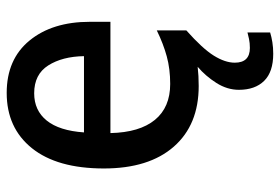

<svg xmlns="http://www.w3.org/2000/svg" viewBox="-148 -506 816 559"><g transform="rotate(-90 259.5 -227.0)"><path d="M356 49Q356 93 399 93Q413 93 425 90.5Q437 88 444 86V152Q431 156 415.5 158.5Q400 161 382 161Q329 161 303 134.5Q277 108 277 61Q277 27 297 -4.5Q317 -36 344 -59Q318 -56 288 -56Q175 -56 111.5 -128.5Q48 -201 48 -332Q48 -468 107 -541.5Q166 -615 268 -615Q366 -615 420.5 -548.5Q475 -482 475 -373V-313H151Q153 -228 189.5 -183.5Q226 -139 294 -139Q338 -139 374.5 -149Q411 -159 450 -178V-92Q397 -45 376.5 -12Q356 21 356 49ZM267 -535Q217 -535 187.5 -498.5Q158 -462 153 -390H375Q374 -453 348 -494Q322 -535 267 -535Z"/></g></svg>

Font: Noto Sans Malayalam UI SemiCondensed Medium
Style: Regular
Weight: 500
Width: 4
Designer: Jelle Bosma - Monotype Design Team
Foundry: Monotype Imaging Inc.
Version: Version 2.104; ttfautohint (v1.8.4.7-5d5b)